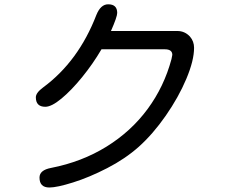

<svg xmlns="http://www.w3.org/2000/svg" viewBox="-20 -791 1040 871"><path d="M159.2 14.6Q159.2 -19.5 211.9 -29.3Q351.6 -56.6 463.4 -126Q575.2 -195.3 649.9 -296.9Q724.6 -398.4 757.8 -522.5L761.7 -542Q761.7 -567.4 727.5 -567.4H440.4Q401.4 -501 352.5 -440.9Q303.7 -380.9 258.8 -343.8Q213.9 -306.6 185.5 -306.6Q142.6 -306.6 142.6 -349.6Q142.6 -370.1 175.8 -394.5Q335.9 -512.7 417 -722.7Q436.5 -771.5 470.7 -771.5Q511.7 -771.5 511.7 -732.4Q511.7 -714.8 483.4 -650.4H784.2Q818.4 -650.4 841.8 -625Q860.4 -603.5 860.4 -574.2Q860.4 -516.6 825.2 -433.1Q790 -349.6 731.9 -266.1Q673.8 -182.6 609.4 -125Q547.9 -70.3 466.3 -28.3Q384.8 13.7 311.5 36.6Q238.3 59.6 204.1 59.6Q159.2 59.6 159.2 14.6Z"/></svg>

Font: jf-openhuninn-2.0
Style: Regular
Weight: 400
Designer: [Kosugi Maru]
Designed by MOTOYA      

[Varela Round]
Joe Prince (Latin component); Avraham Cornfeld (Hebrew component)
Foundry: justfont CO.,LTD.
Version: 2.0